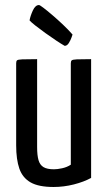

<svg xmlns="http://www.w3.org/2000/svg" viewBox="-20 -736 429 766"><path d="M193.7 10Q134.4 10 102.3 -8.2Q70.2 -26.4 57.3 -63Q44.5 -99.7 44.5 -155.9V-483.5Q44.5 -491.8 47.8 -495.1Q51 -498.4 68.7 -499.2Q86.3 -500 128.1 -500V-148.9Q128.1 -116.6 133.6 -97.3Q139.1 -78 153.5 -69.3Q167.9 -60.6 195.3 -60.6Q208.8 -60.6 227.8 -64.7Q246.8 -68.7 262.5 -78.9V-483.5Q262.5 -491.8 266.1 -495.1Q269.7 -498.4 286.6 -499.2Q303.4 -500 343.5 -500V-26.2Q314.9 -10.5 274.7 -0.2Q234.5 10 193.7 10ZM238 -553.1Q225.5 -560.1 204.4 -574.1Q183.2 -588.1 161.1 -604.1Q139.1 -620.1 121.4 -633.8Q103.8 -647.6 97.9 -654.7Q101.2 -672.8 111.1 -694.3Q121.1 -715.9 135.5 -715.9Q138.8 -715.9 153 -705.1Q167.3 -694.3 188.1 -676.5Q209 -658.7 230.5 -638.4Q252.1 -618 269.4 -598.2Q269.4 -598.2 265.6 -587.1Q261.8 -576 254.7 -564.5Q247.7 -553.1 238 -553.1Z"/></svg>

Font: Yanone Kaffeesatz ExtraLight
Style: Regular
Weight: 200
Designer: Yanone (Cyrillic: Daniel Pouzeot, Huerta Tipografica, and Cyreal)
Foundry: Yanone
Version: Version 2.003